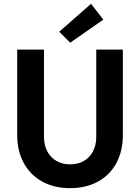

<svg xmlns="http://www.w3.org/2000/svg" viewBox="-20 -980 736 1008"><path d="M70.3 -271.5V-719.7H210.9V-261.7Q210.9 -218.3 228 -185.8Q245.1 -153.3 276.1 -135.3Q307.1 -117.2 347.7 -117.2Q389.6 -117.2 420.7 -135.3Q451.7 -153.3 468.5 -186Q485.4 -218.8 485.4 -261.7V-719.7H625V-271.5Q625 -187.5 591.1 -124.3Q557.1 -61 494.4 -26.6Q431.6 7.8 347.7 7.8Q264.6 7.8 201.9 -26.6Q139.2 -61 104.7 -124.3Q70.3 -187.5 70.3 -271.5ZM291 -813.5 458 -960 522.5 -877 348.6 -755.9Z"/></svg>

Font: Reddit Sans Strawberry
Style: Bold
Weight: 700
Designer: Stephen Hutchings
Foundry: Reddit
Version: Version 1.013